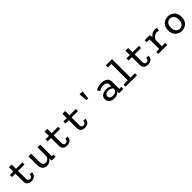

<svg xmlns="http://www.w3.org/2000/svg" viewBox="604 -2845 4951 4951"><g transform="rotate(-45 3080.0 -369.0)"><path d="M194 -143.5V-658.5H293.5V-146.5Q293.5 -113.5 302.8 -94.5Q312 -75.5 328 -67.2Q344 -59 364 -59Q384.5 -59 402 -67Q419.5 -75 430 -94.5Q440.5 -114 440.5 -149H522Q522 -105 508 -74.8Q494 -44.5 470.2 -26Q446.5 -7.5 416.2 1Q386 9.5 353 9.5Q319 9.5 290.2 1.5Q261.5 -6.5 240 -24.8Q218.5 -43 206.2 -72.5Q194 -102 194 -143.5ZM70.5 -424V-500H526.5V-424Z M918 11.5Q879.5 11.5 847.8 -0.5Q816 -12.5 793.8 -38.2Q771.5 -64 759.5 -104.8Q747.5 -145.5 747.5 -202.5V-500H846.5V-217.5Q846.5 -164.5 857.8 -131.8Q869 -99 891.8 -83.8Q914.5 -68.5 950 -68.5Q975.5 -68.5 998.2 -78.5Q1021 -88.5 1038.8 -106.5Q1056.5 -124.5 1067.5 -148Q1078.5 -171.5 1080 -198L1108 -189Q1108 -151.5 1095.8 -115.8Q1083.5 -80 1059.8 -51.2Q1036 -22.5 1000.5 -5.5Q965 11.5 918 11.5ZM1096 0 1077.5 -107V-500H1176.5V-52.5L1157 -76H1235.5V0Z M1494 -143.5V-658.5H1593.5V-146.5Q1593.5 -113.5 1602.8 -94.5Q1612 -75.5 1628 -67.2Q1644 -59 1664 -59Q1684.5 -59 1702 -67Q1719.5 -75 1730 -94.5Q1740.5 -114 1740.5 -149H1822Q1822 -105 1808 -74.8Q1794 -44.5 1770.2 -26Q1746.5 -7.5 1716.2 1Q1686 9.5 1653 9.5Q1619 9.5 1590.2 1.5Q1561.5 -6.5 1540 -24.8Q1518.5 -43 1506.2 -72.5Q1494 -102 1494 -143.5ZM1370.5 -424V-500H1826.5V-424Z M2144 -143.5V-658.5H2243.5V-146.5Q2243.5 -113.5 2252.8 -94.5Q2262 -75.5 2278 -67.2Q2294 -59 2314 -59Q2334.5 -59 2352 -67Q2369.5 -75 2380 -94.5Q2390.5 -114 2390.5 -149H2472Q2472 -105 2458 -74.8Q2444 -44.5 2420.2 -26Q2396.5 -7.5 2366.2 1Q2336 9.5 2303 9.5Q2269 9.5 2240.2 1.5Q2211.5 -6.5 2190 -24.8Q2168.5 -43 2156.2 -72.5Q2144 -102 2144 -143.5ZM2020.5 -424V-500H2476.5V-424Z M2830.5 -468.5 2809.5 -700H2916L2895.5 -468.5Z M3376 11Q3333.5 11 3297.8 0.2Q3262 -10.5 3236 -31.2Q3210 -52 3195.8 -82.5Q3181.5 -113 3181.5 -152.5Q3181.5 -186 3193.2 -211.8Q3205 -237.5 3226 -256Q3247 -274.5 3273.5 -286.5Q3300 -298.5 3329.5 -304.2Q3359 -310 3388.5 -310Q3424.5 -310 3454.2 -302.5Q3484 -295 3504.8 -284Q3525.5 -273 3534.5 -262.5V-334.5Q3534.5 -362 3523.5 -381Q3512.5 -400 3494 -411.5Q3475.5 -423 3452.2 -428.2Q3429 -433.5 3403.5 -433.5Q3378 -433.5 3354.5 -428.5Q3331 -423.5 3310.5 -415.8Q3290 -408 3274 -399Q3258 -390 3247 -382L3202.5 -455.5Q3220.5 -469 3251.5 -482Q3282.5 -495 3323.2 -503.5Q3364 -512 3410.5 -512Q3441 -512 3472.5 -507Q3504 -502 3532.8 -490.5Q3561.5 -479 3584.2 -459.8Q3607 -440.5 3620 -412.8Q3633 -385 3633 -347V-76H3707.5V0H3553L3543.5 -64Q3534.5 -47.5 3512.5 -30.2Q3490.5 -13 3456 -1Q3421.5 11 3376 11ZM3400.5 -64.5Q3438 -64.5 3465.2 -76Q3492.5 -87.5 3509.8 -103.2Q3527 -119 3534.5 -131.5V-193.5Q3525.5 -206 3505.2 -218Q3485 -230 3458.5 -238Q3432 -246 3405 -246Q3373.5 -246 3344.8 -237Q3316 -228 3297.5 -208.5Q3279 -189 3279 -157Q3279 -125 3294.2 -104.5Q3309.5 -84 3336.8 -74.2Q3364 -64.5 3400.5 -64.5Z M3790 0V-76H3945V-674H3819V-750H4044.5V-76H4203.5V0Z M4444 -143.5V-658.5H4543.5V-146.5Q4543.5 -113.5 4552.8 -94.5Q4562 -75.5 4578 -67.2Q4594 -59 4614 -59Q4634.5 -59 4652 -67Q4669.5 -75 4680 -94.5Q4690.5 -114 4690.5 -149H4772Q4772 -105 4758 -74.8Q4744 -44.5 4720.2 -26Q4696.5 -7.5 4666.2 1Q4636 9.5 4603 9.5Q4569 9.5 4540.2 1.5Q4511.5 -6.5 4490 -24.8Q4468.5 -43 4456.2 -72.5Q4444 -102 4444 -143.5ZM4320.5 -424V-500H4776.5V-424Z M4984 0V-76H5089.5V-424H4984V-500H5170L5188.5 -376.5V-76H5309V0ZM5187 -291 5147 -307Q5148 -339.5 5160.2 -369.8Q5172.5 -400 5193 -426Q5213.5 -452 5240.5 -471Q5267.5 -490 5298.8 -501Q5330 -512 5363 -512Q5396.5 -512 5413.8 -506.2Q5431 -500.5 5436.5 -497L5414 -412Q5409 -416 5393 -420.8Q5377 -425.5 5350.5 -425.5Q5322.5 -425.5 5295.2 -414Q5268 -402.5 5245.2 -383.2Q5222.5 -364 5207.2 -339.8Q5192 -315.5 5187 -291Z M5838 11Q5805 11 5770.2 2.2Q5735.5 -6.5 5703.5 -25.5Q5671.5 -44.5 5645.8 -75.2Q5620 -106 5605.2 -149.5Q5590.5 -193 5590.5 -251Q5590.5 -308.5 5605.2 -352Q5620 -395.5 5645.8 -426Q5671.5 -456.5 5703.5 -475.5Q5735.5 -494.5 5770.2 -503.2Q5805 -512 5838 -512Q5871 -512 5905.8 -503.2Q5940.5 -494.5 5972.8 -475.5Q6005 -456.5 6030.5 -426Q6056 -395.5 6071 -352Q6086 -308.5 6086 -251Q6086 -193 6071 -149.5Q6056 -106 6030.5 -75.2Q6005 -44.5 5972.8 -25.5Q5940.5 -6.5 5905.8 2.2Q5871 11 5838 11ZM5838 -65.5Q5863 -65.5 5888.5 -74.8Q5914 -84 5935.8 -105.5Q5957.5 -127 5971.2 -162.8Q5985 -198.5 5985 -251Q5985 -303 5971.2 -338.2Q5957.5 -373.5 5935.8 -395Q5914 -416.5 5888.5 -426Q5863 -435.5 5838 -435.5Q5813.5 -435.5 5787.8 -426Q5762 -416.5 5740.2 -395Q5718.5 -373.5 5705 -338.2Q5691.5 -303 5691.5 -251Q5691.5 -198.5 5705 -162.8Q5718.5 -127 5740.2 -105.5Q5762 -84 5787.8 -74.8Q5813.5 -65.5 5838 -65.5Z"/></g></svg>

Font: Trispace Thin
Style: Regular
Weight: 400
Version: Version 1.210